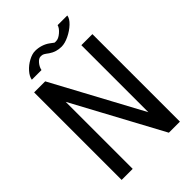

<svg xmlns="http://www.w3.org/2000/svg" viewBox="-271 -1065 1179 1179"><g transform="rotate(-45 319.0 -475.0)"><path d="M476 -178 162 -760H66V0H162V-582L476 0H572V-760H476ZM544 -950H460Q455 -930 430 -908.5Q405 -887 384 -887Q376 -887 373 -887Q370 -887 364.5 -892Q359 -897 347 -905Q327 -920 302 -928Q277 -936 250 -936Q224 -936 192.5 -919Q161 -902 138 -876Q115 -850 111 -825H195Q199 -847 216 -867.5Q233 -888 250 -888Q261 -888 267.5 -886Q274 -884 285.5 -876Q297 -868 302 -864Q338 -839 384 -839Q413 -839 449.5 -856.5Q486 -874 513.5 -900Q541 -926 544 -950Z"/></g></svg>

Font: LXGW Marker Gothic
Style: Regular
Weight: 400
Version: Version 1.001